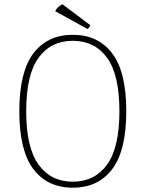

<svg xmlns="http://www.w3.org/2000/svg" viewBox="-20 -862 678 894"><path d="M319 12Q201 12 135.5 -74.5Q70 -161 70 -344Q70 -527 135.5 -613.5Q201 -700 319 -700Q437 -700 502.5 -613.5Q568 -527 568 -344Q568 -161 502.5 -74.5Q437 12 319 12ZM319 -16Q421 -16 478.5 -95.5Q536 -175 536 -344Q536 -514 478.5 -593Q421 -672 319 -672Q217 -672 159.5 -593Q102 -514 102 -344Q102 -175 159.5 -95.5Q217 -16 319 -16ZM237 -810Q241 -818 246.5 -824Q252 -830 258 -834.5Q264 -839 271 -842L400 -745Q399 -741 395.5 -735Q392 -729 387 -727Z"/></svg>

Font: Arima Thin Thin
Style: Regular
Weight: 250
Version: Version 1.100